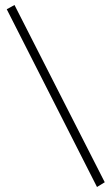

<svg xmlns="http://www.w3.org/2000/svg" viewBox="-20 -734 446 768"><path d="M38 -714 399 -5 368 14 7 -697Z"/></svg>

Font: Cinzel
Style: Regular
Weight: 400
Designer: Natanael Gama
Version: Version 2.000